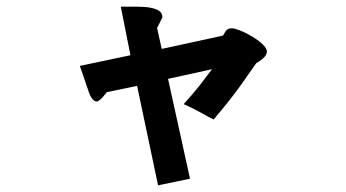

<svg xmlns="http://www.w3.org/2000/svg" viewBox="-20 -441 1040 577"><path d="M392 -183 301 -164Q287 -146 280.5 -141Q274 -136 271 -136Q257 -136 247 -164Q237 -192 220 -243L372 -275L343 -421Q368 -421 391 -421Q414 -421 431 -418Q448 -415 458 -408.5Q468 -402 468 -389Q462 -377 458.5 -369.5Q455 -362 452 -357L466 -294L650 -334Q659 -350 664 -353Q669 -356 677 -356Q685 -356 702.5 -349Q720 -342 737.5 -331.5Q755 -321 768.5 -308.5Q782 -296 782 -286Q782 -278 775 -270Q768 -262 750 -251Q740 -237 707.5 -190.5Q675 -144 622 -82Q611 -87 584.5 -102Q558 -117 532 -128Q561 -160 579 -183Q597 -206 617 -233L485 -204L551 96L455 116Z"/></svg>

Font: D2Coding
Style: Bold
Weight: 700
Monospace: yes
Designer: Yong-Rak Park; Jeong-Hwan Yoon; Sang-Min Lee;
Foundry: NHN Corporation
Version: Version 1.3.2; Build 20180524